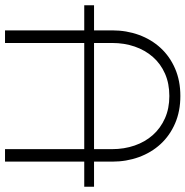

<svg xmlns="http://www.w3.org/2000/svg" viewBox="-6 -742 756 784"><g transform="rotate(-90 372.0 -350.0)"><path d="M588.5 -344H155V-270.5Q155 -221 169.8 -178.2Q184.5 -135.5 212.5 -104Q240.5 -72.5 280.8 -54.5Q321 -36.5 372 -36.5Q423 -36.5 463.2 -54.2Q503.5 -72 531.2 -103.5Q559 -135 573.8 -177.8Q588.5 -220.5 588.5 -270ZM742.5 -344H640V-270Q640 -211.5 621.5 -160.8Q603 -110 568.2 -72.2Q533.5 -34.5 483.8 -13Q434 8.5 372 8.5Q310 8.5 260.2 -13Q210.5 -34.5 175.8 -72.2Q141 -110 122.5 -160.8Q104 -211.5 104 -270V-344H1.5V-384H104V-707.5H155V-384H588.5V-707.5H640V-384H742.5Z"/></g></svg>

Font: Lato 2
Style: Regular
Weight: 300
Designer: Lukasz Dziedzic with Adam Twardoch and Botio Nikoltchev
Foundry: tyPoland Lukasz Dziedzic
Version: Version 2.015; 2015-08-06; http://www.latofonts.com/